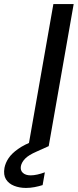

<svg xmlns="http://www.w3.org/2000/svg" viewBox="-111 -720 383 946"><path d="M29 0 152 -700H252L129 0ZM17 206Q-15 206 -41.5 195.5Q-68 185 -81.5 163.5Q-95 142 -89 107Q-84 82 -68.5 59Q-53 36 -22 14Q9 -8 59 -27L113 -49L129 0L69 27Q30 44 13 61.5Q-4 79 -8 98Q-12 119 1.5 131.5Q15 144 40 144Q55 144 73 140Q91 136 110 129L99 192Q80 198 59 202Q38 206 17 206Z"/></svg>

Font: DM Sans 20pt Medium
Style: Italic
Weight: 500
Italic angle: -10°
Version: Version 4.004;gftools[0.9.30]